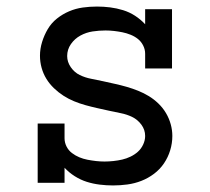

<svg xmlns="http://www.w3.org/2000/svg" viewBox="-20 -558 640 586"><path d="M325 8Q305 8 284.5 5.5Q264 3 245 -3Q226 -9 208.5 -20Q191 -31 177 -46V0H95V-181H177V-136Q177 -123 183 -111Q189 -99 199.5 -91Q210 -83 222 -78Q234 -73 247 -70.5Q260 -68 273 -66.5Q286 -65 299 -65Q312 -65 326 -66.5Q340 -68 353 -71Q366 -74 378.5 -80Q391 -86 401 -95Q411 -104 417 -117Q423 -130 423 -143Q423 -162 411.5 -177.5Q400 -193 383.5 -201Q367 -209 349 -212.5Q331 -216 313 -220Q295 -224 277 -228Q259 -232 241 -237Q223 -242 206 -249Q189 -256 173.5 -266Q158 -276 144.5 -289Q131 -302 121.5 -317.5Q112 -333 107 -351Q102 -369 102 -388Q102 -409 108.5 -430Q115 -451 126 -469.5Q137 -488 154 -501.5Q171 -515 191 -523.5Q211 -532 232.5 -535Q254 -538 276 -538Q296 -538 316 -535.5Q336 -533 355.5 -527Q375 -521 392 -510Q409 -499 423 -484V-530H505V-349H423V-394Q423 -407 417 -419Q411 -431 401 -439Q391 -447 378.5 -452Q366 -457 353.5 -459.5Q341 -462 328 -463.5Q315 -465 302 -465Q282 -465 262.5 -462Q243 -459 225.5 -449.5Q208 -440 196.5 -423.5Q185 -407 185 -387Q185 -369 196 -353Q207 -337 223.5 -329Q240 -321 258.5 -317.5Q277 -314 295 -310Q313 -306 331 -302Q349 -298 366.5 -293Q384 -288 401.5 -281Q419 -274 434.5 -264.5Q450 -255 463.5 -242Q477 -229 486.5 -213Q496 -197 501 -179Q506 -161 506 -143Q506 -121 499.5 -99.5Q493 -78 480.5 -59.5Q468 -41 450 -27.5Q432 -14 411.5 -6Q391 2 369 5Q347 8 325 8Z"/></svg>

Font: Iosevka Slab Extended
Style: Regular
Weight: 400
Width: 7
Monospace: yes
Designer: Belleve Invis
Foundry: Belleve Invis
Version: Version 11.1.1; ttfautohint (v1.8.3)